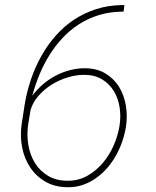

<svg xmlns="http://www.w3.org/2000/svg" viewBox="-20 -741 627 770"><path d="M479 -720.7 475.6 -694.3H467.3Q418 -693.4 375.5 -680.2Q333 -667 297.1 -644Q261.2 -621.1 231.9 -589.8Q202.6 -558.6 179.2 -521.5Q155.8 -484.4 138.4 -442.4Q121.1 -400.4 109.4 -356.9Q127.9 -381.8 151.4 -402.1Q174.8 -422.4 201.9 -436.8Q229 -451.2 258.8 -459.2Q288.6 -467.3 319.8 -467.3Q367.7 -467.3 402.1 -446.8Q436.5 -426.3 457 -393.3Q477.5 -360.4 484.6 -318.6Q491.7 -276.9 485.4 -234.4Q481 -205.6 471.2 -176.3Q461.4 -147 446.5 -119.9Q431.6 -92.8 411.6 -69.3Q391.6 -45.9 367.4 -28.3Q343.3 -10.7 314.9 -0.5Q286.6 9.8 254.4 9.8Q202.6 10.3 164.3 -11.2Q126 -32.7 102.1 -68.1Q78.1 -103.5 69.1 -148.4Q60.1 -193.4 66.4 -240.2L79.1 -322.3Q87.4 -373 104 -422.1Q120.6 -471.2 145.3 -515.4Q169.9 -559.6 202.6 -596.9Q235.4 -634.3 275.9 -661.4Q316.4 -688.5 364.7 -704.1Q413.1 -719.7 468.8 -720.7ZM316.9 -440.9Q285.6 -440.9 251.7 -430.7Q217.8 -420.4 187.7 -401.9Q157.7 -383.3 134.8 -357.2Q111.8 -331.1 102.5 -299.8L92.8 -240.7Q86.9 -199.7 93.8 -159.2Q100.6 -118.7 120.6 -86.7Q140.6 -54.7 173.8 -35.2Q207 -15.6 253.9 -16.1Q296.4 -16.6 331.3 -36.6Q366.2 -56.6 392.6 -87.9Q418.9 -119.1 435.8 -157.7Q452.6 -196.3 459 -234.4Q465.3 -272 460 -308.8Q454.6 -345.7 437 -375Q419.4 -404.3 389.6 -422.6Q359.9 -440.9 316.9 -440.9Z"/></svg>

Font: Roboto Mono Thin
Style: Italic
Weight: 250
Designer: Google
Version: Version 2.000985; 2015; ttfautohint (v1.3)